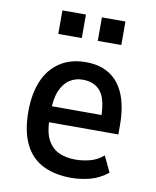

<svg xmlns="http://www.w3.org/2000/svg" viewBox="-82 -780 693 852"><g transform="rotate(10 264.5 -353.5)"><path d="M296 9Q221 9 167.5 -18.5Q114 -46 86.5 -103.5Q59 -161 59 -249Q59 -327 83 -385Q107 -443 155.5 -475.5Q204 -508 274 -508Q338 -508 382 -479Q426 -450 448 -394Q470 -338 470 -257V-217H139V-289H398L382 -269Q382 -359 354 -394Q326 -429 273 -429Q240 -429 214 -412Q188 -395 172.5 -359Q157 -323 157 -263V-236Q157 -177 174 -142Q191 -107 223 -90.5Q255 -74 301 -74Q332 -74 366 -82.5Q400 -91 427 -115L461 -43Q423 -13 381 -2Q339 9 296 9ZM308 -610V-716H414V-610ZM130 -610V-716H236V-610Z"/></g></svg>

Font: Nunito Sans 7pt Condensed SemiBold
Style: Regular
Weight: 600
Width: 3
Designer: Vernon Adams
Foundry: Vernon Adams
Version: Version 3.101;gftools[0.9.27]